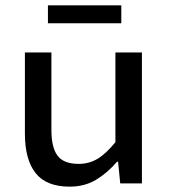

<svg xmlns="http://www.w3.org/2000/svg" viewBox="-20 -685 640 717"><path d="M240 12Q153 12 113 -38.5Q73 -89 73 -186V-489H172V-199Q172 -134 195 -103.5Q218 -73 274 -73Q312 -73 343.5 -91.5Q375 -110 411 -154V-489H510V0H429L421 -81H417Q381 -39 338.5 -13.5Q296 12 240 12ZM159 -598V-665H433V-598Z"/></svg>

Font: Source Code Pro Medium
Style: Regular
Weight: 500
Monospace: yes
Designer: Paul D. Hunt, Teo Tuominen
Foundry: Adobe Systems Incorporated
Version: Version 2.030;PS 1.000;hotconv 16.6.51;makeotf.lib2.5.65220